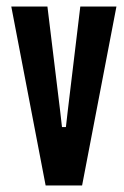

<svg xmlns="http://www.w3.org/2000/svg" viewBox="-20 -567 380 587"><path d="M119.5 0H231L336 -547H225.5L187.5 -231L181.5 -178.5H169.5L163.5 -231L125 -547H14.5Z"/></svg>

Font: League Gothic SemiExpanded
Style: Regular
Weight: 400
Width: 6
Designer: The League of Moveable Type
Version: Version 1.600; ttfautohint (v1.8.3)